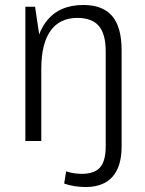

<svg xmlns="http://www.w3.org/2000/svg" viewBox="-20 -567 583 772"><path d="M324 185Q303 185 280 181.5Q257 178 238 171L246 122Q261 127 277 129.5Q293 132 309 132Q360 132 382.5 106Q405 80 405 22V-2H469V22Q469 102 432.5 143.5Q396 185 324 185ZM405 -361Q405 -430 377.5 -462.5Q350 -495 291 -495Q220 -495 183 -443Q146 -391 146 -290L115 -224V-285Q115 -414 166 -480.5Q217 -547 315 -547Q393 -547 431 -502.5Q469 -458 469 -365V0H405ZM82 -540H121L146 -372V0H82Z"/></svg>

Font: Pathway Extreme SemiCondensed ExtraLight
Style: Regular
Weight: 250
Width: 4
Version: Version 1.001;gftools[0.9.26]